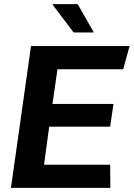

<svg xmlns="http://www.w3.org/2000/svg" viewBox="-20 -909 647 929"><path d="M33 0 130 -686H607L576 -574H258L234 -406H529L513 -296H218L193 -112H513L514 0ZM336 -752 235 -886 236 -889H356L434 -752Z"/></svg>

Font: Chivo SemiBold
Style: Italic
Weight: 600
Italic angle: -8.05°
Designer: Hector Gatti
Foundry: Omnibus-Type
Version: Version 2.002